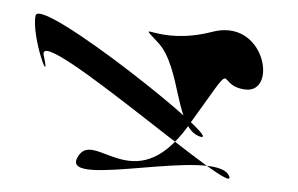

<svg xmlns="http://www.w3.org/2000/svg" viewBox="-20 -475 436 281"><path d="M211 -413C246 -376 235 -287 273 -275C313 -263 38 -483 32 -452C26 -420 55 -343 44 -394C33 -445 334 -176 315 -218C295 -260 69 -198 93 -244C117 -290 175 -180 255 -290C334 -399 291 -350 339 -344C387 -338 368 -450 289 -428C209 -408 177 -450 211 -413Z"/></svg>

Font: CiSf CamouflageKit II
Style: Regular
Weight: 400
Version: Version 1